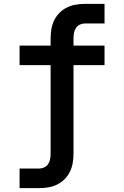

<svg xmlns="http://www.w3.org/2000/svg" viewBox="-20 -755 640 990"><path d="M81 215V114H182Q196 114 208.5 108Q221 102 228.5 90.5Q236 79 238.5 65Q241 51 241 37V-419H81V-520H241V-557Q241 -581 245 -605Q249 -629 259.5 -650.5Q270 -672 287 -689Q304 -706 325.5 -716.5Q347 -727 370.5 -731Q394 -735 418 -735H519V-634H418Q404 -634 391.5 -628Q379 -622 371.5 -610.5Q364 -599 361.5 -585Q359 -571 359 -557V-520H519V-419H359V37Q359 61 355 85Q351 109 340.5 130.5Q330 152 313 169Q296 186 274.5 196.5Q253 207 229.5 211Q206 215 182 215Z"/></svg>

Font: R Plex Mono
Style: Bold
Weight: 700
Monospace: yes
Designer: Belleve Invis
Foundry: Belleve Invis
Version: Version 31.8.0